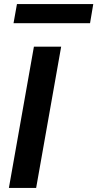

<svg xmlns="http://www.w3.org/2000/svg" viewBox="-20 -931 482 951"><path d="M24 0 148 -700H283L159 0ZM47 -816 64 -911H442L426 -816Z"/></svg>

Font: DM Sans 16pt
Style: Bold Italic
Weight: 700
Italic angle: -10°
Version: Version 4.004;gftools[0.9.30]